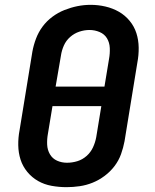

<svg xmlns="http://www.w3.org/2000/svg" viewBox="-20 -766 640 794"><path d="M255 8Q224 8 193.5 2.5Q163 -3 137.5 -17.5Q112 -32 93 -55Q74 -78 65 -106Q56 -134 55.5 -165.5Q55 -197 61 -228L114 -553Q119 -580 129 -606.5Q139 -633 156 -656Q173 -679 196.5 -696.5Q220 -714 246.5 -724.5Q273 -735 300 -740.5Q327 -746 355 -746Q386 -746 416 -739Q446 -732 471.5 -717.5Q497 -703 516 -680Q535 -657 544 -629Q553 -601 553.5 -569.5Q554 -538 548 -507L495 -182Q490 -155 480.5 -128.5Q471 -102 453.5 -79Q436 -56 412.5 -38.5Q389 -21 363 -10.5Q337 0 309.5 4Q282 8 255 8ZM210 -408H412L431 -523Q435 -545 434 -567.5Q433 -590 422.5 -607.5Q412 -625 392 -633.5Q372 -642 350 -642Q329 -642 308 -635Q287 -628 270 -613Q253 -598 244 -577.5Q235 -557 232 -536ZM257 -93Q279 -93 300 -99.5Q321 -106 338 -121Q355 -136 364.5 -156.5Q374 -177 378 -199L399 -327H197L178 -212Q174 -190 175 -168Q176 -146 186.5 -128Q197 -110 216 -101.5Q235 -93 257 -93Z"/></svg>

Font: Iosevka Slab Extended Oblique
Style: Bold
Weight: 700
Width: 7
Italic angle: -9°
Monospace: yes
Designer: Belleve Invis
Foundry: Belleve Invis
Version: Version 11.1.1; ttfautohint (v1.8.3)